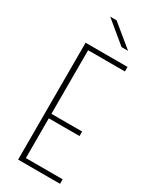

<svg xmlns="http://www.w3.org/2000/svg" viewBox="-237 -1005 864 1067"><g transform="rotate(30 194.5 -472.0)"><path d="M85 -750H354V-721H118V-313H315V-284H118V-29H354V0H85ZM131 -944H172L312 -829H270Z"/></g></svg>

Font: Poiret One
Style: Regular
Weight: 400
Designer: Denis Masharov
Foundry: Denis Masharov
Version: Version 1.001